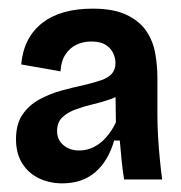

<svg xmlns="http://www.w3.org/2000/svg" viewBox="-20 -691 418 444"><path d="M124 -267Q95 -267 70.5 -278.5Q46 -290 31.5 -313Q17 -336 17 -369Q17 -404 32 -426Q47 -448 71 -461Q95 -474 122 -481.5Q149 -489 173 -494Q198 -500 214 -505.5Q230 -511 238.5 -520.5Q247 -530 247 -545Q247 -557 241.5 -568.5Q236 -580 224 -587.5Q212 -595 191 -595Q172 -595 156.5 -587.5Q141 -580 131 -564.5Q121 -549 120 -526L29 -542Q32 -574 44.5 -598Q57 -622 78.5 -638.5Q100 -655 129 -663Q158 -671 194 -671Q243 -671 273 -656.5Q303 -642 318.5 -619Q334 -596 339 -567.5Q344 -539 344 -511V-423Q344 -402 345.5 -376Q347 -350 349.5 -324Q352 -298 355 -276H267Q264 -294 261.5 -317.5Q259 -341 257 -366H244Q230 -318 200 -292.5Q170 -267 124 -267ZM163 -343Q181 -343 197 -351Q213 -359 226 -374Q239 -389 248 -408L247 -483L269 -481Q256 -469 236.5 -462Q217 -455 195.5 -450Q174 -445 155 -438Q136 -431 124 -419.5Q112 -408 112 -388Q112 -368 126.5 -355.5Q141 -343 163 -343Z"/></svg>

Font: Bricolage Grotesque SemiCondensed SemiBold
Style: Regular
Weight: 600
Width: 4
Designer: Mathieu Triay
Foundry: Atelier Triay
Version: Version 1.001;gftools[0.9.33.dev8+g029e19f]